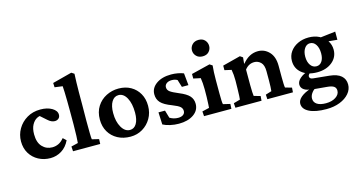

<svg xmlns="http://www.w3.org/2000/svg" viewBox="-77 -871 2568 1373"><g transform="rotate(-15 1207.0 -184.0)"><path d="M201.7 5.9Q153.3 5.9 113.8 -15.4Q74.2 -36.6 51 -74.7Q27.8 -112.8 27.8 -163.6Q27.8 -213.4 52.5 -255.6Q77.1 -297.9 120.4 -323.5Q163.6 -349.1 219.7 -349.1Q271 -349.1 305.2 -328.9Q339.4 -308.6 339.4 -279.3Q339.4 -261.2 327.9 -251.5Q316.4 -241.7 300.3 -241.7Q274.4 -241.7 249 -265.1L194.3 -313.5L232.4 -304.7Q207.5 -310.1 184.3 -298.1Q161.1 -286.1 146.2 -258.5Q131.3 -231 131.3 -188.5Q131.3 -127.9 160.9 -96.7Q190.4 -65.4 234.4 -65.4Q257.8 -65.4 279.5 -75.2Q301.3 -85 321.8 -109.9L345.2 -87.9Q322.8 -41 284.7 -17.6Q246.6 5.9 201.7 5.9Z M369.1 0 366.7 -35.6 417.5 -47.9Q418.9 -60.1 420.7 -100.1Q422.4 -140.1 422.4 -184.1V-283.2Q422.4 -319.8 421.9 -356.4Q421.4 -393.1 420.4 -422.9Q419.4 -452.6 418 -468.3L359.9 -476.1L358.4 -508.3L502 -545.9L522.5 -532.7Q521 -500 520 -468.8Q519 -437.5 518.8 -398.2Q518.6 -358.9 518.6 -302.2L517.6 -185.1Q517.6 -131.8 518.3 -94Q519 -56.2 521 -47.9L571.8 -35.6L570.3 0Z M794.9 5.9Q740.7 5.9 699.7 -16.4Q658.7 -38.6 635.7 -77.9Q612.8 -117.2 612.8 -168.5Q612.8 -225.1 638.7 -265.6Q664.6 -306.2 707 -327.6Q749.5 -349.1 797.9 -349.1Q849.6 -349.1 888.7 -326.9Q927.7 -304.7 949.7 -265.6Q971.7 -226.6 971.7 -175.3Q971.7 -124 948 -83Q924.3 -42 884.3 -18.1Q844.2 5.9 794.9 5.9ZM802.7 -41.5Q834 -41.5 851.6 -71Q869.1 -100.6 869.1 -152.3Q869.1 -219.7 846.2 -261.7Q823.2 -303.7 786.1 -303.7Q754.4 -303.7 735.6 -272.9Q716.8 -242.2 716.8 -189Q716.8 -125.5 741.2 -83.5Q765.6 -41.5 802.7 -41.5Z M1152.3 5.9Q1120.1 5.9 1088.4 -1.2Q1056.6 -8.3 1035.2 -20L1031.2 -110.4H1079.6L1096.2 -53.7Q1124.5 -36.1 1158.2 -36.1Q1182.1 -36.1 1195.6 -46.4Q1209 -56.6 1209 -73.7Q1209 -92.3 1195.1 -105Q1181.2 -117.7 1138.7 -134.3Q1081.5 -155.8 1058.6 -180.4Q1035.6 -205.1 1035.6 -242.2Q1035.6 -289.1 1077.9 -319.1Q1120.1 -349.1 1188 -349.1Q1212.4 -349.1 1237.5 -344.5Q1262.7 -339.8 1279.8 -332.5L1288.6 -243.2H1240.2L1223.1 -298.3Q1205.6 -308.6 1182.1 -308.6Q1157.7 -308.6 1143.3 -297.6Q1128.9 -286.6 1128.9 -269.5Q1128.9 -249.5 1146 -236.6Q1163.1 -223.6 1209 -204.6Q1260.7 -183.6 1282.5 -159.7Q1304.2 -135.7 1304.2 -101.1Q1304.2 -52.7 1262 -23.4Q1219.7 5.9 1152.3 5.9Z M1338.9 0 1336.4 -35.6 1388.7 -47.9Q1389.2 -52.2 1390.4 -73.7Q1391.6 -95.2 1392.6 -127L1393.1 -184.1Q1393.1 -209.5 1391.4 -229.5Q1389.6 -249.5 1386.7 -268.6L1334 -279.8V-313.5L1472.2 -347.7L1492.2 -334.5Q1489.7 -309.6 1488.5 -284.7Q1487.3 -259.8 1487.3 -228V-128.4Q1487.3 -100.6 1488.3 -77.1Q1489.3 -53.7 1491.7 -47.9L1543.5 -35.6L1541.5 0ZM1441.4 -415.5Q1411.6 -415.5 1394.3 -433.6Q1377 -451.7 1377 -476.1Q1377 -500.5 1394.3 -518.8Q1411.6 -537.1 1441.4 -537.1Q1471.2 -537.1 1487.8 -518.8Q1504.4 -500.5 1504.4 -476.1Q1504.4 -451.7 1487.8 -433.6Q1471.2 -415.5 1441.4 -415.5Z M1571.3 0 1568.8 -34.2 1617.2 -47.9Q1618.2 -53.2 1619.4 -74.7Q1620.6 -96.2 1621.1 -127L1622.1 -186.5Q1622.1 -210.9 1620.4 -230.2Q1618.7 -249.5 1615.2 -268.6L1564.9 -279.8V-313.5L1697.3 -347.7L1717.3 -334L1712.9 -288.6L1715.3 -288.1Q1764.6 -349.1 1830.6 -349.1Q1878.9 -349.1 1913.1 -313Q1947.3 -276.9 1947.3 -209.5V-127.4Q1947.3 -100.6 1948.2 -77.4Q1949.2 -54.2 1951.2 -47.9L1999.5 -34.2L1997.1 0H1807.6L1805.7 -34.2L1850.1 -47.9Q1851.6 -58.1 1852.5 -80.1Q1853.5 -102.1 1853.5 -125.5V-194.8Q1853.5 -240.7 1833 -260.5Q1812.5 -280.3 1785.6 -280.3Q1743.2 -280.3 1715.3 -243.7V-128.4Q1715.3 -99.6 1716.6 -76.9Q1717.8 -54.2 1719.2 -47.9L1767.1 -34.2L1764.6 0Z M2199.2 178.2Q2117.7 178.2 2072 155.3Q2026.4 132.3 2026.4 92.8Q2026.4 66.9 2053 44.4Q2079.6 22 2127.4 6.8L2160.2 10.7Q2140.6 24.4 2128.9 42.2Q2117.2 60.1 2117.2 79.1Q2117.2 106.4 2140.4 121.6Q2163.6 136.7 2206.1 136.7Q2250 136.7 2278.8 117.7Q2307.6 98.6 2307.6 70.3Q2307.6 49.3 2292.5 38.8Q2277.3 28.3 2242.2 25.4L2144.5 16.6L2136.7 12.7Q2098.6 12.7 2076.9 -2.2Q2055.2 -17.1 2055.2 -41Q2055.2 -64.9 2079.3 -86.4Q2103.5 -107.9 2145.5 -121.1L2157.2 -107.9Q2136.2 -92.8 2136.2 -80.6Q2136.2 -61.5 2161.6 -59.1L2279.8 -47.4Q2337.4 -41.5 2365.2 -17.1Q2393.1 7.3 2393.1 47.4Q2393.1 84 2367.7 113.8Q2342.3 143.6 2298.6 160.9Q2254.9 178.2 2199.2 178.2ZM2202.6 -93.3Q2132.8 -93.3 2090.3 -127.7Q2047.9 -162.1 2047.9 -218.3Q2047.9 -256.3 2068.6 -286.1Q2089.4 -315.9 2125.2 -333Q2161.1 -350.1 2205.6 -350.1Q2249.5 -350.1 2283.7 -332.8Q2317.9 -315.4 2337.6 -286.1Q2357.4 -256.8 2357.4 -219.7Q2357.4 -164.1 2314 -128.7Q2270.5 -93.3 2202.6 -93.3ZM2209 -136.2Q2233.9 -136.2 2249 -158Q2264.2 -179.7 2264.2 -217.3Q2264.2 -257.8 2247.8 -282.7Q2231.4 -307.6 2204.6 -307.6Q2179.7 -307.6 2163.8 -283.9Q2147.9 -260.3 2147.9 -223.1Q2147.9 -184.1 2164.8 -160.2Q2181.6 -136.2 2209 -136.2ZM2401.4 -280.8 2297.9 -290.5 2273.9 -326.2 2401.4 -341.3Z"/></g></svg>

Font: Lateef SemiBold
Style: Regular
Weight: 600
Designer: SIL International
Foundry: SIL International
Version: Version 4.200